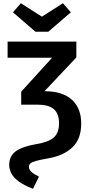

<svg xmlns="http://www.w3.org/2000/svg" viewBox="-20 -948 557 1187"><path d="M482 -184Q482 -88 427 -36.5Q372 15 278 31Q227 40 202 47Q177 54 168 62Q159 70 159 84Q159 101 174.5 115Q190 129 221 144L184 219Q37 165 37 71Q37 17 77 -12.5Q117 -42 204 -57Q280 -69 312.5 -98Q345 -127 345 -185Q345 -246 312.5 -273.5Q280 -301 212 -301H111V-381L302 -591H27V-691H452V-593L255 -384H260Q368 -383 425 -331Q482 -279 482 -184ZM418 -872 279 -752H199L60 -872L109 -928L239 -845L369 -928Z"/></svg>

Font: Fira Sans Medium
Style: Regular
Weight: 500
Designer: bBox Type GmbH & Carrois Corporate GbR & Edenspiekermann AG
Foundry: bBox Type GmbH & Carrois Corporate GbR & Edenspiekermann AG
Version: Version 4.301